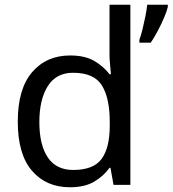

<svg xmlns="http://www.w3.org/2000/svg" viewBox="-20 -780 728 810"><path d="M275 10Q175 10 115 -59.5Q55 -129 55 -267Q55 -405 115.5 -475.5Q176 -546 276 -546Q338 -546 377.5 -523Q417 -500 442 -467H448Q447 -480 444.5 -505.5Q442 -531 442 -546V-760H530V0H459L446 -72H442Q418 -38 378 -14Q338 10 275 10ZM289 -63Q374 -63 408.5 -109.5Q443 -156 443 -250V-266Q443 -366 410 -419.5Q377 -473 288 -473Q217 -473 181.5 -416.5Q146 -360 146 -265Q146 -169 181.5 -116Q217 -63 289 -63ZM688 -751Q684 -733 672.5 -706Q661 -679 646 -650.5Q631 -622 616 -600H568V-612Q575 -631 581.5 -657.5Q588 -684 593.5 -711.5Q599 -739 601 -760H688Z"/></svg>

Font: Noto Sans Palmyrene
Style: Regular
Weight: 400
Designer: Monotype Design Team
Foundry: Monotype Imaging Inc.
Version: Version 2.001; ttfautohint (v1.8.4.7-5d5b)